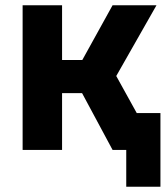

<svg xmlns="http://www.w3.org/2000/svg" viewBox="-20 -570 640 730"><path d="M66 0H216V-216H292L408 0H460V140H590V-140H500L422 -281L575 -550H408L293 -342H216V-550H66Z"/></svg>

Font: JetBrains Mono ExtraBold
Style: Regular
Weight: 800
Monospace: yes
Designer: Philipp Nurullin, Konstantin Bulenkov
Foundry: JetBrains
Version: Version 2.305